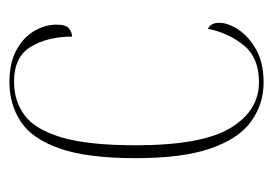

<svg xmlns="http://www.w3.org/2000/svg" viewBox="-108 -474 592 417"><g transform="rotate(-90 188.5 -266.0)"><path d="M217 10Q171 10 133.5 -16.5Q96 -43 74.5 -104Q53 -165 53 -268Q53 -373 74 -433Q95 -493 132.5 -517.5Q170 -542 218 -542Q260 -542 287.5 -527Q315 -512 329 -488.5Q343 -465 343 -440Q343 -419 334.5 -412.5Q326 -406 317 -406Q317 -459 295 -495.5Q273 -532 219 -532Q177 -532 146 -509Q115 -486 98 -428.5Q81 -371 81 -268Q81 -124 118.5 -62Q156 0 218 0Q271 0 298 -33Q325 -66 334 -111Q347 -104 347 -87Q347 -67 332 -44.5Q317 -22 288.5 -6Q260 10 217 10Z"/></g></svg>

Font: Noto Serif Display Condensed Thin
Style: Regular
Weight: 100
Width: 3
Designer: Monotype Design Team
Foundry: Monotype Imaging Inc.
Version: Version 2.009